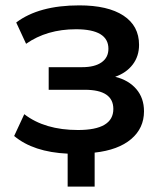

<svg xmlns="http://www.w3.org/2000/svg" viewBox="-20 -569 605 722"><path d="M234.4 8.8Q105.5 2.9 33.2 -57.6L71.3 -139.6Q148.4 -80.1 273.4 -80.1Q406.2 -80.1 406.2 -159.2Q406.2 -231.4 298.8 -231.4H163.1V-316.4H289.1Q335.9 -316.4 361.8 -334.5Q387.7 -352.5 387.7 -385.7Q387.7 -459 265.6 -459Q156.2 -459 78.1 -404.3L41 -484.4Q126 -548.8 278.3 -548.8Q385.7 -548.8 444.3 -510.3Q502.9 -471.7 502.9 -400.4Q502.9 -357.4 479 -326.2Q455.1 -294.9 413.1 -280.3Q463.9 -267.6 492.7 -233.9Q521.5 -200.2 521.5 -150.4Q521.5 -86.9 473.1 -45.9Q424.8 -4.9 335.9 4.9V132.8H234.4Z"/></svg>

Font: Min Sans SemiBold
Style: Regular
Weight: 600
Designer: Jinseong-Kim, NotoSansCJK, Nunito
Foundry: Jinseong-Kim
Version: Version 1.400;Glyphs 3.1.2 (3151)